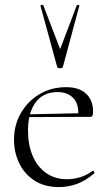

<svg xmlns="http://www.w3.org/2000/svg" viewBox="-20 -750 445 782"><path d="M221 12Q160 12 119 -15.5Q78 -43 57.5 -87Q37 -131 37 -180Q37 -241 65 -289.5Q93 -338 141 -366.5Q189 -395 249 -395Q302 -395 330.5 -368.5Q359 -342 359 -296Q359 -285 357 -279.5Q355 -274 347 -274H298Q303 -324 279.5 -349.5Q256 -375 215 -375Q156 -375 125 -333Q94 -291 94 -218Q94 -161 112.5 -116.5Q131 -72 167 -46Q203 -20 253 -20Q279 -20 306 -28Q333 -36 357 -54Q359 -56 362.5 -51.5Q366 -47 364 -44Q329 -14 293.5 -1Q258 12 221 12ZM81 -273 80 -284 310 -289V-274ZM145 -726Q144 -729 149.5 -730Q155 -731 156 -729L225 -550L293 -729Q294 -731 299.5 -730Q305 -729 303 -726L236 -477Q235 -472 225 -472Q215 -472 213 -477Z"/></svg>

Font: Cormorant Light
Style: Regular
Weight: 300
Designer: Christian Thalmann (Catharsis Fonts)
Foundry: Catharsis Fonts
Version: Version 4.000